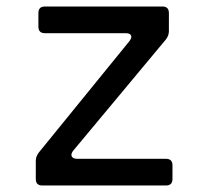

<svg xmlns="http://www.w3.org/2000/svg" viewBox="-20 -570 640 590"><path d="M110 0Q90 0 90 -20V-76Q90 -89 99 -101L378 -444Q386 -455 382.5 -461.5Q379 -468 366 -468H118Q98 -468 98 -488V-530Q98 -550 118 -550H479Q499 -550 499 -530V-474Q499 -461 490 -449L205 -107Q197 -97 200.5 -89.5Q204 -82 217 -82H490Q510 -82 510 -62V-20Q510 0 490 0Z"/></svg>

Font: Pitagon Sans Mono
Style: Regular
Weight: 400
Monospace: yes
Designer: Travis Tran
Foundry: Pitagon
Version: Version 1.001;gftools[0.9.26]